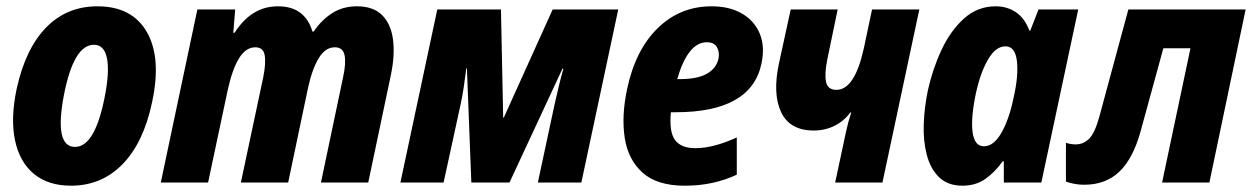

<svg xmlns="http://www.w3.org/2000/svg" viewBox="-20 -579 3971 609"><path d="M205 10Q133 10 87.5 -27.5Q42 -65 27.5 -134.5Q13 -204 33 -298Q61 -425 126.5 -492Q192 -559 289 -559Q399 -559 446 -477Q493 -395 462 -253Q435 -126 368.5 -58Q302 10 205 10ZM218 -113Q280 -113 311 -266Q328 -349 319.5 -393Q311 -437 278 -437Q214 -437 183 -279Q151 -113 218 -113Z M490 0 606 -549H726L720 -475H724Q751 -517 785 -538Q819 -559 862 -559Q947 -559 971 -479H975Q1000 -516 1034 -537.5Q1068 -559 1112 -559Q1164 -559 1192 -531Q1220 -503 1226.5 -454Q1233 -405 1220 -342L1148 0H998L1068 -333Q1078 -378 1073 -403.5Q1068 -429 1042 -429Q1012 -429 991 -394.5Q970 -360 957 -300L894 0H744L815 -334Q824 -379 819.5 -404Q815 -429 790 -429Q759 -429 737.5 -393Q716 -357 702 -292L640 0Z M1250 0 1367 -549H1569L1576 -206H1578L1733 -549H1941L1824 0H1686L1738 -243Q1746 -279 1753 -308Q1760 -337 1767 -361H1764L1596 0H1475L1461 -362H1459Q1455 -331 1451 -303Q1447 -275 1441 -248L1387 0Z M2152 10Q2064 10 2018 -31.5Q1972 -73 1961.5 -142Q1951 -211 1969 -296Q1995 -420 2066 -489.5Q2137 -559 2237 -559Q2294 -559 2333.5 -536Q2373 -513 2390 -472Q2407 -431 2395 -376Q2362 -223 2123 -223H2108Q2102 -161 2121 -135Q2140 -109 2186 -109Q2214 -109 2247 -117.5Q2280 -126 2317 -143V-25Q2281 -8 2240 1Q2199 10 2152 10ZM2222 -445Q2162 -445 2128 -328H2135Q2192 -328 2222 -345Q2252 -362 2259 -393Q2263 -414 2254 -429.5Q2245 -445 2222 -445Z M2629 0 2663 -159Q2670 -192 2680 -222H2677Q2657 -195 2627 -180Q2597 -165 2561 -165Q2485 -165 2457.5 -223.5Q2430 -282 2451 -379L2488 -549H2637L2604 -390Q2595 -346 2600 -320Q2605 -294 2633 -294Q2691 -294 2720 -426L2746 -549H2896L2779 0Z M3033 10Q2986 10 2958.5 -17Q2931 -44 2919.5 -88.5Q2908 -133 2910 -186Q2912 -239 2923 -292Q2938 -360 2966.5 -421Q2995 -482 3038 -520.5Q3081 -559 3138 -559Q3174 -559 3202 -540.5Q3230 -522 3245 -482H3248L3274 -549H3400L3283 0H3164V-67H3160Q3136 -33 3105.5 -11.5Q3075 10 3033 10ZM3101 -115Q3132 -115 3156.5 -158Q3181 -201 3195 -269Q3211 -339 3205.5 -385.5Q3200 -432 3169 -432Q3138 -432 3113.5 -389.5Q3089 -347 3075 -281Q3059 -204 3065 -159.5Q3071 -115 3101 -115Z M3419 7Q3389 7 3361 -3V-126Q3376 -121 3392 -121Q3417 -121 3435 -139.5Q3453 -158 3467 -209L3559 -549H3931L3816 0H3666L3756 -426H3670L3598 -163Q3574 -76 3530.5 -34.5Q3487 7 3419 7Z"/></svg>

Font: Noto Sans Condensed ExtraBold
Style: Italic
Weight: 800
Width: 3
Italic angle: -12°
Designer: Monotype Design Team
Foundry: Monotype Imaging Inc.
Version: Version 2.013; ttfautohint (v1.8.4.7-5d5b)